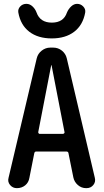

<svg xmlns="http://www.w3.org/2000/svg" viewBox="-20 -978 540 998"><path d="M328.1 -913.1Q335.9 -931.6 350.1 -944.8Q364.3 -958 380.9 -958Q399.4 -958 412.6 -944.3Q425.8 -930.7 422.9 -913.1Q411.1 -847.7 365.7 -813Q320.3 -778.3 249 -778.3Q177.7 -778.3 132.3 -813Q86.9 -847.7 75.2 -913.1Q72.3 -930.7 85 -944.3Q97.7 -958 117.2 -958Q134.8 -958 148.9 -944.8Q163.1 -931.6 169.9 -913.1Q188.5 -860.4 249.5 -860.4Q310.5 -860.4 328.1 -913.1ZM246.1 -638.7 178.7 -291Q178.7 -288.1 180.7 -285.2Q182.6 -282.2 185.5 -282.2H307.6Q310.5 -282.2 313.5 -285.2Q316.4 -288.1 315.4 -291L248 -638.7Q248 -639.6 247.1 -639.6Q246.1 -639.6 246.1 -638.7ZM67.4 0Q45.9 0 32.2 -16.6Q18.6 -33.2 24.4 -53.7L170.9 -674.8Q176.8 -699.2 196.8 -714.8Q216.8 -730.5 241.2 -730.5H256.8Q282.2 -730.5 301.8 -714.8Q321.3 -699.2 327.1 -674.8L472.7 -54.7Q478.5 -33.2 465.3 -16.6Q452.1 0 429.7 0H427.7Q403.3 0 384.8 -16.1Q366.2 -32.2 361.3 -55.7L335.9 -181.6Q335 -189.5 326.2 -190.4H168Q160.2 -190.4 158.2 -181.6L132.8 -53.7Q128.9 -29.3 110.8 -14.6Q92.8 0 67.4 0Z"/></svg>

Font: Rounded Mgen+ 2m medium
Style: Regular
Weight: 500
Designer: [Source Han Sans]
Ryoko NISHIZUKA  (kana & ideographs); Paul D. Hunt (Latin, Greek & Cyrillic); Wenlong ZHANG  (bopomofo
Version: Version 1.059.20150602